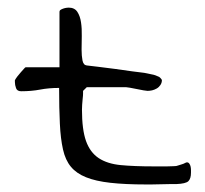

<svg xmlns="http://www.w3.org/2000/svg" viewBox="-20 -488 544 509"><path d="M136.7 -254.9Q109.4 -254.9 86.4 -250.5Q63.5 -246.1 36.1 -246.1Q25.4 -246.1 22.5 -254.4Q19.5 -262.7 19.5 -270.5V-275.4Q21.5 -279.3 25.9 -285.2Q30.3 -291 35.2 -296.4Q40 -301.8 43.5 -305.7Q46.9 -309.6 47.9 -309.6H137.7V-456.1Q137.7 -460 140.6 -461.9Q143.6 -463.9 147.9 -465.3Q152.3 -466.8 156.2 -467.3Q160.2 -467.8 162.1 -467.8Q177.7 -467.8 185.1 -456.5Q192.4 -445.3 194.8 -428.7Q197.3 -412.1 196.8 -392.6Q196.3 -373 196.3 -356.4Q196.3 -339.8 198.7 -327.6Q201.2 -315.4 210 -314.5Q217.8 -313.5 239.7 -311Q261.7 -308.6 285.6 -305.2Q309.6 -301.8 331.1 -298.8Q352.5 -295.9 362.3 -294.9Q364.3 -294.9 369.6 -293.5Q375 -292 381.3 -291Q387.7 -290 392.6 -288.1Q397.5 -286.1 399.4 -285.2Q401.4 -285.2 405.3 -281.2Q409.2 -277.3 409.2 -275.4Q409.2 -268.6 405.3 -262.7Q401.4 -256.8 395.5 -253.4Q389.6 -250 383.3 -248.5Q377 -247.1 371.1 -247.1Q369.1 -247.1 360.4 -248.5Q351.6 -250 342.3 -252Q333 -253.9 324.7 -255.4Q316.4 -256.8 314.5 -256.8H304.7Q295.9 -256.8 286.1 -256.8Q276.4 -256.8 266.6 -256.8H240.2Q233.4 -256.8 226.6 -256.8Q219.7 -256.8 214.8 -256.8H210L200.2 -247.1Q200.2 -246.1 200.2 -240.2Q200.2 -234.4 199.2 -226.6Q198.2 -218.8 197.8 -210.4Q197.3 -202.1 197.3 -197.3Q197.3 -144.5 208 -114.3Q218.8 -84 241.7 -68.8Q264.6 -53.7 300.3 -50.3Q335.9 -46.9 387.7 -46.9Q393.6 -46.9 403.3 -46.9Q413.1 -46.9 422.9 -46.9Q432.6 -46.9 439.5 -47.4Q446.3 -47.9 447.3 -47.9Q448.2 -47.9 452.1 -49.3Q456.1 -50.8 461.4 -52.2Q466.8 -53.7 470.2 -55.7Q473.6 -57.6 475.6 -57.6Q479.5 -57.6 481.9 -54.2Q484.4 -50.8 485.4 -45.9Q486.3 -41 486.3 -37.1V-30.3Q486.3 -14.6 479.5 -7.8Q472.7 -1 447.3 0H430.7Q418.9 0 406.7 0.5Q394.5 1 381.8 1H367.2Q311.5 1 272.5 -3.4Q233.4 -7.8 208 -18.1Q182.6 -28.3 168 -45.9Q153.3 -63.5 147 -91.8Q140.6 -120.1 138.7 -160.2Q136.7 -200.2 136.7 -254.9Z"/></svg>

Font: Swanky and Moo Moo Cyrillic
Style: Regular
Weight: 400
Designer: Kimberly Geswein; Denis Ignatov
Foundry: Kimberly Geswein; Denis Ignatov
Version: Version 1.003 June 27, 2018